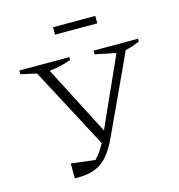

<svg xmlns="http://www.w3.org/2000/svg" viewBox="-101 -753 788 847"><g transform="rotate(-15 293.0 -329.5)"><path d="M217 -630V-664H410V-630ZM137 5V-63L246 -50Q258 -62 269 -77Q280 -92 292 -115L96 -485L24 -501V-518H252V-505Q208 -488 153 -482L316 -166L458 -482L363 -501V-518H566V-505Q549 -498 533.5 -492.5Q518 -487 501 -484L338 -132Q317 -86 293 -55.5Q269 -25 235.5 -10Q202 5 151 5Q148 5 144.5 5Q141 5 137 5Z"/></g></svg>

Font: Piazzolla SC ExtraLight
Style: Regular
Weight: 200
Designer: Juan Pablo del Peral
Foundry: Huerta Tipografica
Version: Version 1.330